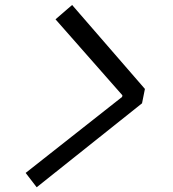

<svg xmlns="http://www.w3.org/2000/svg" viewBox="-20 -767 707 783"><path d="M477.9 -371.7 479.2 -378.3 206.4 -688.2 274.1 -746.7 571 -404.3 559.2 -345.7 129.6 -3.3 84.6 -61.8Z"/></svg>

Font: Monoid
Style: Italic
Weight: 400
Width: 4
Italic angle: -11°
Monospace: yes
Version: Version 0.61